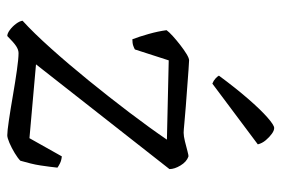

<svg xmlns="http://www.w3.org/2000/svg" viewBox="-143 -631 774 528"><g transform="rotate(90 244.0 -367.0)"><path d="M79 0Q72 0 62.5 -7Q53 -14 45.5 -24Q38 -34 37 -42Q70 -72 113 -120Q156 -168 201.5 -224Q247 -280 289.5 -336Q332 -392 364 -439L146 -444L116 -351Q113 -349 106 -346.5Q99 -344 88 -344Q81 -362 73.5 -388.5Q66 -415 63 -438Q68 -445 79 -455Q90 -465 103.5 -475.5Q117 -486 128.5 -493Q140 -500 146 -500Q151 -500 171 -498.5Q191 -497 218 -495Q245 -493 272 -491Q299 -489 319 -487Q339 -485 345 -485Q354 -485 368.5 -488.5Q383 -492 395.5 -495.5Q408 -499 411 -498Q425 -493 435 -476.5Q445 -460 445 -446L157 -79L360 -61L410 -150Q421 -149 429 -145Q437 -141 441 -138Q440 -128 438.5 -116.5Q437 -105 435 -91.5Q433 -78 429.5 -64Q426 -50 422 -36Q415 -29 401 -20.5Q387 -12 373 -6Q359 0 352 0Q341 0 310.5 -4.5Q280 -9 242.5 -15.5Q205 -22 173 -26.5Q141 -31 126 -31Q117 -31 107 -24.5Q97 -18 79 0ZM210 -564Q202 -567 196 -572.5Q190 -578 188 -582Q222 -628 251.5 -662Q281 -696 302.5 -715Q324 -734 332 -734Q339 -734 348 -727.5Q357 -721 365.5 -711Q374 -701 377 -689Z"/></g></svg>

Font: Texturina Medium 12pt Thin
Style: Regular
Weight: 250
Version: Version 1.002